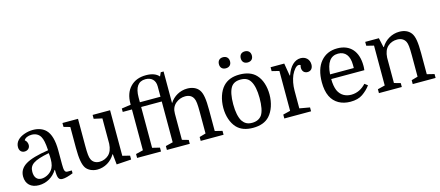

<svg xmlns="http://www.w3.org/2000/svg" viewBox="-53 -1367 4482 1954"><g transform="rotate(-15 2187.5 -390.0)"><path d="M38 -117C38 -38 89 10 173 10C252 10 324 -31 365 -99H369C369 -14 380 10 421 10C448 10 485 0 533 -19V-49H488C459 -49 453 -71 453 -136V-281C453 -386 432 -460 391 -501C359 -533 312 -550 257 -550C227 -550 197 -545 168 -535C108 -515 65 -476 65 -420C65 -381 88 -359 120 -359C152 -359 177 -380 177 -413C177 -432 169 -456 150 -469C161 -492 194 -506 231 -506C270 -506 305 -490 324 -455C339 -428 348 -389 353 -310C240 -293 160 -270 111 -240C62 -210 38 -169 38 -117ZM215 -48C168 -48 141 -81 141 -138C141 -214 190 -248 352 -280C355 -260 356 -238 356 -215C356 -166 346 -130 325 -103C297 -68 252 -48 215 -48Z M566 -540V-499L633 -480V-259C633 -146 645 -81 670 -44C694 -11 738 10 789 10C865 10 936 -32 975 -100H979L990 10L1145 0V-41L1068 -60V-540H884V-499L971 -480V-213C968 -161 953 -123 926 -98C901 -75 866 -61 830 -61C791 -61 761 -78 746 -110C734 -134 730 -172 730 -257V-540Z M1878 -41V0H2119V-41L2042 -60V-281C2042 -396 2032 -459 2005 -496C1980 -531 1935 -550 1882 -550C1807 -550 1736 -511 1696 -446V-780H1666L1648 -740C1620 -773 1575 -790 1512 -790C1442 -790 1387 -769 1346 -726C1305 -683 1285 -625 1285 -550V-540L1188 -526V-490H1285V-60L1208 -41V0H1460V-41L1382 -60V-490H1599V-60L1522 -41V0H1763V-41L1696 -60V-335C1696 -382 1710 -415 1741 -442C1768 -465 1804 -479 1841 -479C1884 -479 1913 -463 1929 -430C1941 -406 1945 -370 1945 -283V-60ZM1382 -590C1382 -697 1420 -752 1496 -752C1560 -752 1599 -714 1599 -650V-540H1382Z M2259 -705C2259 -669 2281 -647 2317 -647C2354 -647 2376 -669 2376 -705C2376 -741 2353 -764 2317 -764C2281 -764 2259 -742 2259 -705ZM2489 -705C2489 -669 2511 -647 2547 -647C2584 -647 2606 -669 2606 -705C2606 -741 2583 -764 2547 -764C2511 -764 2489 -742 2489 -705ZM2677 -275C2677 -360 2653 -438 2606 -487C2566 -530 2506 -550 2433 -550C2360 -550 2304 -530 2261 -485C2213 -434 2187 -350 2187 -263C2187 -178 2213 -102 2258 -53C2298 -10 2356 10 2429 10C2504 10 2563 -11 2603 -55C2650 -106 2677 -188 2677 -275ZM2294 -274C2294 -355 2306 -415 2330 -452C2351 -483 2384 -498 2431 -498C2482 -498 2513 -480 2534 -445C2557 -408 2570 -347 2570 -267C2570 -187 2559 -124 2535 -89C2512 -58 2478 -42 2432 -42C2381 -42 2353 -62 2330 -95C2307 -134 2294 -193 2294 -274Z M3060 -482C3056 -469 3055 -463 3055 -455C3055 -419 3076 -395 3111 -395C3146 -395 3168 -420 3168 -460C3168 -515 3129 -550 3077 -550C3014 -550 2960 -499 2929 -408H2925L2903 -540H2759V-499L2836 -480V-60L2759 -41V0H3041V-41L2933 -60V-247C2933 -304 2944 -360 2963 -405C2985 -452 3015 -488 3040 -488C3047 -488 3055 -486 3060 -482Z M3673 -264C3676 -291 3676 -298 3676 -311C3676 -460 3599 -550 3463 -550C3389 -550 3331 -524 3288 -473C3245 -422 3223 -349 3223 -256C3223 -199 3232 -147 3252 -106C3289 -30 3363 10 3455 10C3508 10 3551 -1 3584 -24C3617 -47 3646 -74 3669 -106L3637 -130C3596 -85 3544 -57 3481 -57C3424 -57 3371 -82 3344 -143C3331 -175 3324 -215 3324 -264ZM3457 -496C3533 -496 3575 -442 3575 -346V-313H3325C3333 -435 3377 -496 3457 -496Z M3756 -41V0H3997V-41L3930 -60V-327C3933 -379 3948 -417 3975 -442C4003 -467 4036 -479 4075 -479C4116 -479 4147 -462 4163 -430C4175 -406 4179 -370 4179 -283V-60L4112 -41V0H4353V-41L4276 -60V-281C4276 -396 4266 -459 4239 -496C4212 -532 4171 -550 4116 -550C4039 -550 3966 -508 3926 -440H3922L3900 -540H3756V-499L3833 -480V-60Z"/></g></svg>

Font: Domine
Style: Regular
Weight: 400
Designer: Pablo Impallari, Rodrigo Fuenzalida, Brenda Gallo
Foundry: Pablo Impallari, Rodrigo Fuenzalida, Brenda Gallo
Version: Version 2.000